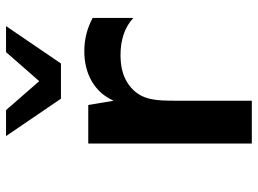

<svg xmlns="http://www.w3.org/2000/svg" viewBox="-130 -732 862 642"><g transform="rotate(-90 301.0 -411.0)"><path d="M167 -821.8H253.9L350.6 -710.9L447.8 -821.8H534.7L409.7 -638.2H292ZM142.1 -546.9H271L285.2 -461.9Q306.2 -509.3 349.6 -534.7Q393.1 -560.1 450.7 -560.1Q481 -560.1 508.8 -553Q536.6 -545.9 562 -532.2V-396Q538.6 -418 507.3 -428.5Q476.1 -439 438 -439Q390.1 -439 357.4 -422.6Q324.7 -406.2 306.2 -377Q300.3 -367.7 296.4 -356.9Q292.5 -346.2 289.8 -332Q287.1 -317.9 286.1 -298.3Q285.2 -278.8 285.2 -252V0H142.1Z"/></g></svg>

Font: Hack
Style: Bold
Weight: 700
Monospace: yes
Designer: Christopher Simpkins
Foundry: Christopher Simpkins
Version: Version 2.017